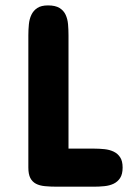

<svg xmlns="http://www.w3.org/2000/svg" viewBox="-20 -704 513 724"><path d="M86.9 -571.3Q86.9 -592.3 88.9 -612.3Q90.8 -632.3 98.4 -648.2Q106 -664.1 120.6 -673.8Q135.3 -683.6 161.1 -683.6Q189 -683.6 204.6 -673.8Q220.2 -664.1 227.5 -648.2Q234.9 -632.3 236.6 -612.3Q238.3 -592.3 238.3 -571.3V-143.6H334Q354 -143.6 373.5 -141.6Q393.1 -139.6 408.4 -132.3Q423.8 -125 433.1 -110.8Q442.4 -96.7 442.4 -72.3Q442.4 -47.4 433.1 -33Q423.8 -18.6 408.4 -11.2Q393.1 -3.9 373.5 -2Q354 0 334 0H195.3Q169.4 0 149.4 -2Q129.4 -3.9 115.5 -11.2Q101.6 -18.6 94.2 -33Q86.9 -47.4 86.9 -72.3Z"/></svg>

Font: Concert One
Style: Regular
Weight: 400
Version: Version 1.003